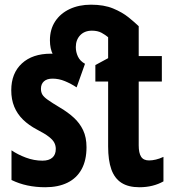

<svg xmlns="http://www.w3.org/2000/svg" viewBox="-20 -785 731 815"><path d="M571.8 9.8Q524.9 9.8 495.6 -9Q466.3 -27.8 452.6 -66.2Q439 -104.5 439 -163.1V-439H384.8V-508.8L439 -538.1V-627Q427.7 -636.7 411.1 -645.8Q394.5 -654.8 370.1 -654.8Q338.9 -654.8 320.3 -635.3Q301.8 -615.7 301.8 -585Q301.8 -564 310.8 -544.9Q319.8 -525.9 340.8 -514.2H234.9Q218.3 -526.9 205.1 -552.5Q191.9 -578.1 191.9 -613.8Q191.9 -660.2 214.1 -694.1Q236.3 -728 275.9 -746.6Q315.4 -765.1 366.2 -765.1Q421.4 -765.1 460.2 -749Q499 -732.9 525.6 -711.4Q552.2 -689.9 568.8 -673.8V-546.9H667V-439H568.8V-168Q568.8 -135.7 578.9 -119.9Q588.9 -104 612.8 -104Q626.5 -104 641.8 -107.7Q657.2 -111.3 673.8 -119.1V-15.1Q652.3 -2.9 626.7 3.4Q601.1 9.8 571.8 9.8ZM171.9 9.8Q132.3 9.8 96.4 2.2Q60.5 -5.4 28.8 -21V-147Q55.2 -128.9 89.8 -116Q124.5 -103 160.2 -103Q187.5 -103 202.1 -115.7Q216.8 -128.4 216.8 -152.8Q216.8 -166.5 210.9 -178.5Q205.1 -190.4 188.2 -203.9Q171.4 -217.3 137.2 -234.9Q102.1 -253.4 77.6 -277.3Q53.2 -301.3 40.5 -332Q27.8 -362.8 27.8 -401.9Q27.8 -474.1 72.8 -515.6Q117.7 -557.1 195.8 -557.1Q235.8 -557.1 271.2 -546.1Q306.6 -535.2 340.8 -514.2L305.2 -414.1Q281.7 -429.7 255.9 -440.4Q230 -451.2 203.1 -451.2Q179.2 -451.2 166.5 -439.7Q153.8 -428.2 153.8 -408.2Q153.8 -394 159.7 -383.8Q165.5 -373.5 183.1 -361.1Q200.7 -348.6 234.9 -328.1Q268.1 -308.6 293.2 -285.6Q318.4 -262.7 332.8 -232.4Q347.2 -202.1 347.2 -160.2Q347.2 -104.5 326.4 -66.7Q305.7 -28.8 266.4 -9.5Q227.1 9.8 171.9 9.8Z"/></svg>

Font: Open Sans Condensed
Style: Regular
Weight: 400
Width: 3
Designer: Monotype Design Team
Foundry: Monotype Imaging Inc.
Version: Version 3.000